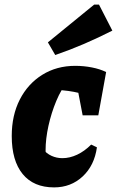

<svg xmlns="http://www.w3.org/2000/svg" viewBox="-20 -801 508 834"><path d="M215 13Q126 13 78.5 -45Q31 -103 31 -210Q31 -300 66 -368.5Q101 -437 163.5 -476Q226 -515 307 -515Q344 -515 379.5 -508Q415 -501 441 -488L389 -375Q308 -411 199 -411L275 -449Q246 -414 224.5 -362.5Q203 -311 190.5 -254.5Q178 -198 178 -148Q178 -137 180.5 -125.5Q183 -114 187 -105L167 -153Q182 -134 204 -124Q226 -114 251 -114Q283 -114 315 -129Q347 -144 376 -173L401 -161Q390 -82 339 -34.5Q288 13 215 13ZM339 -300 303 -488H441L407 -300ZM220 -562 188 -617 389 -781H410L468 -668Q407 -637 345.5 -610.5Q284 -584 220 -562Z"/></svg>

Font: Piazzolla Thin Black
Style: Italic
Weight: 900
Italic angle: -11.3°
Version: Version 2.005